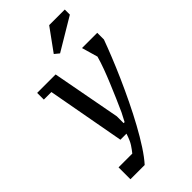

<svg xmlns="http://www.w3.org/2000/svg" viewBox="-288 -823 1096 1096"><g transform="rotate(-45 260.0 -275.0)"><path d="M96 -471 182 0H231C221.7 28.7 212.2 50.3 202.5 65C192.8 79.7 183.3 92.7 174 104H63V200H178C197.3 178.7 217.8 151.3 239.5 118C261.2 84.7 282.8 48.2 304.5 8.5C326.2 -31.2 347.7 -73 369 -117C390.3 -161 410.3 -204.2 429 -246.5C447.7 -288.8 464.8 -329.5 480.5 -368.5C496.2 -407.5 509.3 -441.7 520 -471V-525H397L425 -428C418.3 -404 410 -378.5 400 -351.5C390 -324.5 379.2 -297 367.5 -269L332 -185L297 -106L270 -54H262V-109L184 -525H35V-471ZM357 -750 259 -615 287 -592 483 -709V-750Z"/></g></svg>

Font: PT Serif Caption
Style: Italic
Weight: 400
Italic angle: -12°
Designer: A.Korolkova, O.Umpeleva, V.Yefimov
Foundry: ParaType Ltd
Version: Version 1.000W OFL